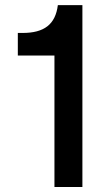

<svg xmlns="http://www.w3.org/2000/svg" viewBox="-20 -748 414 768"><path d="M197.8 0H309.6V-727.5H211.4C201.7 -649.9 156.2 -616.2 70.3 -616.2H51.3V-525.9H197.8Z"/></svg>

Font: Raveo Display Display Medium
Style: Regular
Weight: 500
Designer: Jakub Foglar, Rasmus Andersson (Inter)
Foundry: Jakubfoglar.com
Version: Version 1.100;Glyphs 3.2.3 (3260)